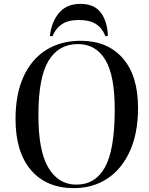

<svg xmlns="http://www.w3.org/2000/svg" viewBox="-20 -955 767 989"><path d="M60 -342Q60 -471 101.5 -561Q143 -651 218.5 -698Q294 -745 396 -745Q533 -745 612 -655.5Q691 -566 691 -399Q691 -270 649.5 -177.5Q608 -85 533.5 -35.5Q459 14 360 14Q219 14 139.5 -79Q60 -172 60 -342ZM178 -365Q177 -179 229 -91.5Q281 -4 373 -4Q471 -4 520.5 -93Q570 -182 571 -384Q572 -564 523 -646Q474 -728 381 -728Q282 -728 230 -642Q178 -556 178 -365ZM523 -768Q506 -812 473 -832Q440 -852 386 -852Q331 -852 298.5 -830Q266 -808 250 -768L237 -770Q245 -842 284 -888.5Q323 -935 394 -935Q465 -935 498.5 -891Q532 -847 536 -771Z"/></svg>

Font: Literata 72pt Medium
Style: Italic
Weight: 500
Italic angle: -2°
Designer: Latin by Veronika Burian and Jose Scaglione. Greek by Irene Vlachou. Cyrillic by Vera Evstafieva
Foundry: TypeTogether
Version: Version 3.002